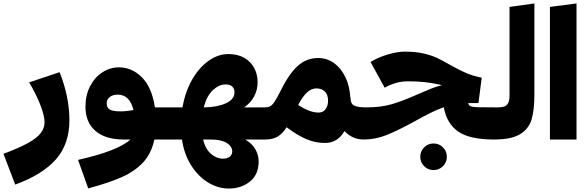

<svg xmlns="http://www.w3.org/2000/svg" viewBox="-60 -808 3404 1112"><path d="M-40 83Q50 49 101 21Q152 -7 175 -36Q198 -65 198 -101Q198 -136 175.5 -195.5Q153 -255 109 -331L285 -390Q312 -324 327 -252.5Q342 -181 342 -112Q342 27 263.5 115.5Q185 204 28 261Z M913 0H834Q817 81 769 132.5Q721 184 646 217.5Q571 251 451 283L392 118Q624 66 695 0H657Q550 0 492.5 -50Q435 -100 435 -190Q435 -257 462 -309Q489 -361 533.5 -389.5Q578 -418 629 -418Q704 -418 762 -360Q820 -302 837 -186H928L933 -78ZM713 -171Q691 -260 622 -260Q594 -260 576 -246.5Q558 -233 558 -210Q558 -183 576.5 -173Q595 -163 639 -163Q673 -163 713 -171Z M1446 0H1361Q1403 26 1420.5 59Q1438 92 1438 126Q1438 204 1387 244Q1336 284 1266 284Q1202 284 1144.5 248.5Q1087 213 1046.5 148.5Q1006 84 994 0H913L893 -78L928 -186H997Q1012 -274 1051.5 -344.5Q1091 -415 1147 -455Q1203 -495 1263 -495Q1316 -495 1354.5 -473Q1393 -451 1412.5 -414Q1432 -377 1432 -332Q1432 -287 1411.5 -249Q1391 -211 1354 -186H1461L1466 -81ZM1120 -186Q1197 -187 1247.5 -209.5Q1298 -232 1298 -274Q1298 -295 1285 -307Q1272 -319 1246 -319Q1208 -319 1172.5 -285.5Q1137 -252 1120 -186ZM1285 69Q1285 39 1252.5 19.5Q1220 0 1160 0H1116Q1130 56 1162.5 83.5Q1195 111 1231 111Q1256 111 1270.5 99.5Q1285 88 1285 69Z M2066 -82 2046 0Q1981 0 1935 -49Q1896 20 1822 20Q1764 20 1711 -3.5Q1658 -27 1600 -71Q1575 -32 1546.5 -16Q1518 0 1476 0H1446L1426 -78L1461 -186H1473Q1491 -186 1503 -191.5Q1515 -197 1528.5 -216.5Q1542 -236 1563 -278Q1612 -378 1663 -425Q1714 -472 1783 -472Q1833 -472 1873.5 -443.5Q1914 -415 1939.5 -363Q1965 -311 1969 -243H1970Q1970 -207 1991 -196.5Q2012 -186 2061 -186ZM1840 -225Q1840 -260 1821.5 -278Q1803 -296 1772 -296Q1744 -296 1718.5 -273Q1693 -250 1667 -200Q1733 -156 1785 -156Q1811 -156 1825.5 -175.5Q1840 -195 1840 -225Z M2822 -77 2802 0Q2661 0 2594.5 -45.5Q2528 -91 2510 -187Q2471 -173 2433 -154Q2395 -135 2341 -105Q2246 -53 2180.5 -26.5Q2115 0 2046 0L2026 -80L2061 -186Q2146 -186 2209 -204.5Q2272 -223 2355 -260Q2408 -283 2436.5 -294.5Q2465 -306 2500 -315Q2441 -328 2399.5 -332.5Q2358 -337 2301 -337Q2263 -337 2228 -326Q2193 -315 2168 -300L2086 -449Q2130 -476 2186 -492.5Q2242 -509 2285 -509Q2346 -509 2392 -498.5Q2438 -488 2470 -473Q2502 -458 2547 -432Q2603 -401 2640 -385Q2677 -369 2730 -358L2711 -211H2652Q2654 -198 2665 -193Q2676 -188 2705.5 -187Q2735 -186 2817 -186ZM2374 100Q2374 68 2396.5 45.5Q2419 23 2451 23Q2483 23 2505.5 45.5Q2528 68 2528 100Q2528 132 2505.5 154.5Q2483 177 2451 177Q2419 177 2396.5 154.5Q2374 132 2374 100Z M2782 -81 2817 -186Q2844 -186 2859 -190.5Q2874 -195 2882.5 -210Q2891 -225 2891 -257V-768L3035 -788V-260Q3035 -170 3018.5 -115.5Q3002 -61 2951.5 -30.5Q2901 0 2802 0Z M3125 0V-768L3279 -788V0Z"/></svg>

Font: FiraGO Heavy
Style: Regular
Weight: 900
Designer: bBox Type
Foundry: bBox Type GmbH
Version: Version 1.001